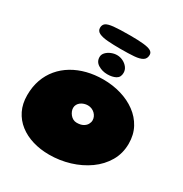

<svg xmlns="http://www.w3.org/2000/svg" viewBox="-224 -1130 1290 1353"><g transform="rotate(30 420.5 -453.0)"><path d="M367.5 54Q295.5 54 233.2 35.2Q171 16.5 124.2 -20Q77.5 -56.5 51.2 -109.8Q25 -163 25 -232.5Q25 -301.5 45.2 -358.5Q65.5 -415.5 102.8 -459.8Q140 -504 191.2 -534.5Q242.5 -565 304.5 -580.8Q366.5 -596.5 436 -596.5Q512.5 -596.5 581 -576.2Q649.5 -556 702.5 -517Q755.5 -478 785.8 -421.8Q816 -365.5 816 -293.5Q816 -214 778.5 -149.8Q741 -85.5 677 -40Q613 5.5 532.8 29.8Q452.5 54 367.5 54ZM423.5 -238Q455.5 -238 475.2 -249Q495 -260 504 -276.2Q513 -292.5 513 -308Q513 -323 507 -336.5Q501 -350 490 -360.8Q479 -371.5 464.2 -377.8Q449.5 -384 432.5 -384Q417 -384 402.2 -379.2Q387.5 -374.5 375.8 -365.8Q364 -357 357 -344.5Q350 -332 350 -317Q350 -303.5 355.5 -289.8Q361 -276 370.8 -264.2Q380.5 -252.5 394 -245.2Q407.5 -238 423.5 -238ZM440 -641.5Q398.5 -641.5 365.2 -661.8Q332 -682 332 -720Q332 -741 347.5 -757.5Q363 -774 386.5 -783.8Q410 -793.5 433.5 -793.5Q459 -793.5 482.2 -782Q505.5 -770.5 520.2 -751.2Q535 -732 535 -707.5Q535 -671 507.5 -656.2Q480 -641.5 440 -641.5ZM431.5 -843Q372 -843 327 -846.5Q282 -850 257 -862.2Q232 -874.5 232 -900.5Q232 -924.5 248.5 -937.2Q265 -950 310.8 -954.8Q356.5 -959.5 444.5 -959.5Q510.5 -959.5 551.5 -955.2Q592.5 -951 611.8 -940.2Q631 -929.5 631 -909Q631 -878 608.5 -864Q586 -850 541.8 -846.5Q497.5 -843 431.5 -843Z"/></g></svg>

Font: Gluten Black
Style: Regular
Weight: 900
Designer: Tyler Finck
Foundry: Etcetera Type Company
Version: Version 1.300